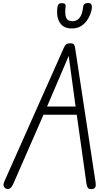

<svg xmlns="http://www.w3.org/2000/svg" viewBox="-20 -1302 735 1322"><path d="M27 -1.5Q12 -5.5 6.2 -18.8Q0.5 -32 11.5 -56L420 -974Q427.5 -991 437.2 -997.5Q447 -1004 464 -1004Q482.5 -1004 488.8 -996.2Q495 -988.5 497 -973L638.5 -43.5Q641.5 -24.5 636 -13Q630.5 -1.5 613 0Q592.5 1.5 585.2 -8.5Q578 -18.5 575.5 -36.5L508.5 -512H279.5L71 -35Q63 -17.5 52.5 -7.8Q42 2 27 -1.5ZM304 -568.5H500.5L475.5 -752L453 -917L382.5 -752ZM474.5 -1106Q439 -1106 417.8 -1120Q396.5 -1134 386.2 -1156Q376 -1178 374 -1202.2Q372 -1226.5 374.5 -1247Q377 -1267 385 -1273.8Q393 -1280.5 404 -1280.5Q418.5 -1280.5 426 -1275.8Q433.5 -1271 431.5 -1256.5Q426 -1205.5 434 -1184.8Q442 -1164 456 -1160Q470 -1156 481.5 -1156Q494 -1156 508.5 -1162.8Q523 -1169.5 535.2 -1190.8Q547.5 -1212 552.5 -1255.5Q554.5 -1271 564.8 -1276.2Q575 -1281.5 587 -1281.5Q604.5 -1281.5 609.5 -1269.8Q614.5 -1258 612.5 -1243.5Q610.5 -1229.5 602.5 -1206.5Q594.5 -1183.5 578.5 -1160.5Q562.5 -1137.5 537 -1121.8Q511.5 -1106 474.5 -1106Z"/></svg>

Font: Edu NSW ACT Hand Pre
Style: Regular
Weight: 400
Designer: Tina and Corey Anderson, Eben Sorkin, Mirko Velimirovic
Foundry: Sorkin Type Co.
Version: Version 2.000